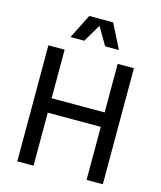

<svg xmlns="http://www.w3.org/2000/svg" viewBox="-133 -1023 941 1119"><g transform="rotate(15 337.5 -463.5)"><path d="M79 0H177V-320H497V0H595V-700H497V-407H177V-700H79ZM191 -780H274L337 -887L400 -780H483L409 -927H265Z"/></g></svg>

Font: Uncut Sans Medium
Style: Regular
Weight: 500
Designer: Kasper Nordkvist
Foundry: UNCUT.wtf
Version: Version 1.304;Glyphs 3.2 (3246)